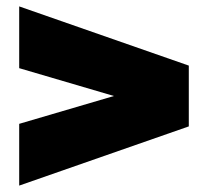

<svg xmlns="http://www.w3.org/2000/svg" viewBox="-20 -580 640 600"><path d="M570 -375V-185L40 0V-193L336 -280L40 -367V-560Z"/></svg>

Font: Tektur Black
Style: Regular
Weight: 900
Designer: Adam Jagosz
Foundry: Adam Jagosz
Version: Version 1.005;gftools[0.9.30]